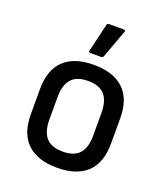

<svg xmlns="http://www.w3.org/2000/svg" viewBox="-132 -794 776 897"><g transform="rotate(20 255.5 -346.0)"><path d="M255 11Q159 11 107.5 -37.5Q56 -86 56 -182V-307Q56 -403 107 -451.5Q158 -500 255 -500Q352 -500 403.5 -451.5Q455 -403 455 -307V-182Q455 -86 404 -37.5Q353 11 255 11ZM255 -69Q311 -69 337.5 -98.5Q364 -128 364 -189V-300Q364 -361 337.5 -390.5Q311 -420 255 -420Q199 -420 172.5 -390.5Q146 -361 146 -300V-189Q146 -128 172.5 -98.5Q199 -69 255 -69ZM220 -546Q210 -546 212 -555L245 -695Q246 -703 256 -703H328Q340 -703 335 -692L284 -553Q280 -546 272 -546Z"/></g></svg>

Font: Sofia Sans Semi Condensed Medium
Style: Regular
Weight: 500
Designer: Botio Nikoltchev, Ani Petrova
Foundry: lettersoup
Version: Version 4.100